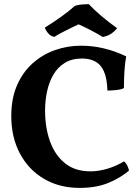

<svg xmlns="http://www.w3.org/2000/svg" viewBox="-20 -908 682 937"><path d="M368.6 9Q269.6 9 194.3 -35.5Q119 -80 77 -159.2Q35 -238.4 35 -341.8Q35 -427.2 63 -491.5Q91 -555.8 139.1 -598.8Q187.2 -641.8 248.2 -663.4Q309.2 -685 375 -685Q432.6 -685 487.6 -671.7Q542.6 -658.4 595.8 -633Q589.4 -598 587.1 -558.5Q584.8 -519 584.8 -478Q571.2 -471.2 547.8 -468.6Q524.4 -466 504.2 -466Q502.4 -525.6 487.2 -559.7Q472 -593.8 444.7 -608.1Q417.4 -622.4 380.6 -622.4Q330.8 -622.4 296.3 -601.2Q261.8 -580 240.8 -544.2Q219.8 -508.4 209.9 -462.8Q200 -417.2 200 -368.2Q200 -284.2 224.5 -217Q249 -149.8 297.9 -110.8Q346.8 -71.8 420.8 -71.8Q460.4 -71.8 502.9 -84.2Q545.4 -96.6 585.6 -120.6Q594.6 -112.6 601 -100.1Q607.4 -87.6 609.6 -75.2Q564.4 -37.6 506 -14.3Q447.6 9 368.6 9ZM245.4 -728Q227.2 -731.4 215 -745.7Q202.8 -760 198.8 -773.4Q235.8 -796 275.6 -824.2Q315.4 -852.4 345.4 -879.4Q361.2 -884.4 378.7 -886Q396.2 -887.6 413.4 -887.6Q439.8 -859.6 474.6 -830Q509.4 -800.4 551.8 -770.2Q539.6 -755 523.4 -743.9Q507.2 -732.8 481.8 -727.4Q456.2 -743.2 424.6 -759.7Q393 -776.2 363.4 -789.2Q347.6 -782 325.8 -771.3Q304 -760.6 282.2 -749.3Q260.4 -738 245.4 -728Z"/></svg>

Font: Vollkorn
Style: Regular
Weight: 400
Designer: Friedrich Althausen
Foundry: Friedrich Althausen
Version: Version 4.104